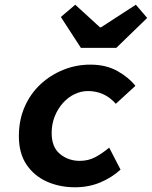

<svg xmlns="http://www.w3.org/2000/svg" viewBox="-20 -782 644 814"><path d="M298 12Q233 12 179 -12Q125 -36 92.5 -84Q60 -132 60 -205Q60 -273 84.5 -329Q109 -385 151.5 -424.5Q194 -464 248.5 -486Q303 -508 363 -508Q430 -508 478.5 -480.5Q527 -453 554 -418L471 -342Q446 -370 416.5 -383Q387 -396 353 -396Q324 -396 296.5 -383Q269 -370 247 -345.5Q225 -321 212 -288.5Q199 -256 199 -218Q199 -158 234.5 -129Q270 -100 318 -100Q355 -100 384.5 -116Q414 -132 443 -156L491 -63Q454 -29 405 -8.5Q356 12 298 12ZM323 -579 238 -710 299 -762 404 -666H408L556 -762L604 -706L473 -579Z"/></svg>

Font: Source Code Pro ExtraLight
Style: Bold Italic
Weight: 700
Italic angle: -11°
Monospace: yes
Version: Version 1.016;hotconv 1.0.116;makeotfexe 2.5.65601